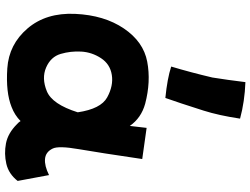

<svg xmlns="http://www.w3.org/2000/svg" viewBox="-140 -844 1028 789"><g transform="rotate(90 374.5 -449.0)"><path d="M441 -254Q427 -349 379.5 -375Q332 -401 287.5 -394Q243 -387 218.5 -349.5Q194 -312 191.5 -268.5Q189 -225 201 -184Q213 -143 257 -124Q301 -105 354.5 -127Q408 -149 441 -254ZM590 -151Q604 -122 632.5 -119.5Q661 -117 699 -136L723 -7Q694 30 652.5 39.5Q611 49 569 41Q527 33 490 -4Q481 -12 477 -19Q453 5 419 18Q359 42 260.5 35.5Q162 29 96.5 -47.5Q31 -124 36.5 -243.5Q42 -363 96.5 -443.5Q151 -524 233 -539.5Q315 -555 406 -531Q464 -515 497 -468Q500 -495 505 -537L633 -519Q607 -342 592.5 -258.5Q578 -175 590 -151ZM317 -943Q397 -940 467 -921Q454 -834 434 -771Q400 -664 382 -614Q302 -622 253 -638Q277 -718 298 -807Q308 -869 317 -943Z"/></g></svg>

Font: KN Bobohei
Style: Bold
Weight: 700
Designer: Kingnam Type Foundry
Version: Version 1.710;March 18, 2023